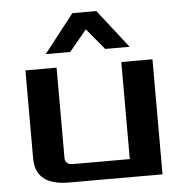

<svg xmlns="http://www.w3.org/2000/svg" viewBox="-51 -749 762 798"><g transform="rotate(-5 330.0 -350.0)"><path d="M65 -112V-480H195V-103Q195 -75 230 -75H465V-480H595V0H205Q65 0 65 -112ZM155 -540 280 -700H380L505 -540H403L330 -628L257 -540Z"/></g></svg>

Font: Xolonium
Style: Regular
Weight: 400
Designer: Severin Meyer
Version: Version 4.2